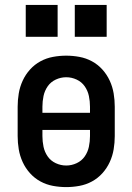

<svg xmlns="http://www.w3.org/2000/svg" viewBox="-20 -755 540 783"><path d="M250 8Q223 8 196 3Q169 -2 145 -15Q121 -28 102.5 -48.5Q84 -69 72.5 -94Q61 -119 56.5 -146Q52 -173 52 -200V-320Q52 -347 56.5 -374Q61 -401 72.5 -426Q84 -451 102.5 -471.5Q121 -492 145 -505Q169 -518 196 -523Q223 -528 250 -528Q277 -528 304 -523Q331 -518 355 -505Q379 -492 397.5 -471.5Q416 -451 427.5 -426Q439 -401 443.5 -374Q448 -347 448 -320V-200Q448 -173 443.5 -146Q439 -119 427.5 -94Q416 -69 397.5 -48.5Q379 -28 355 -15Q331 -2 304 3Q277 8 250 8ZM153 -295H347V-320Q347 -342 342.5 -363.5Q338 -385 325.5 -403Q313 -421 292.5 -430.5Q272 -440 250 -440Q228 -440 207.5 -430.5Q187 -421 174.5 -403Q162 -385 157.5 -363.5Q153 -342 153 -320ZM250 -80Q272 -80 292.5 -89.5Q313 -99 325.5 -117Q338 -135 342.5 -156.5Q347 -178 347 -200V-225H153V-200Q153 -178 157.5 -156.5Q162 -135 174.5 -117Q187 -99 207.5 -89.5Q228 -80 250 -80ZM415 -605H285V-735H415ZM215 -605H85V-735H215Z"/></svg>

Font: Iosevka SS04 Semibold
Style: Regular
Weight: 600
Monospace: yes
Designer: Belleve Invis
Foundry: Belleve Invis
Version: Version 19.0.0; ttfautohint (v1.8.4)